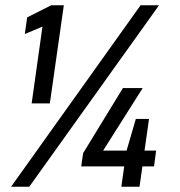

<svg xmlns="http://www.w3.org/2000/svg" viewBox="-20 -708 684 728"><path d="M100 -316 141 -607 74 -579 83 -642 174 -688H222L169 -316ZM22 0 513 -688H583L91 0ZM440 0 451 -77H288L295 -127L446 -374H521L371 -137H460L495 -257H545L528 -137H572L564 -77H520L509 0Z"/></svg>

Font: Assailand Medium
Style: Italic
Weight: 500
Italic angle: -8°
Designer: Hector Gatti with collaboration of the Omnibus-Type team
Foundry: Omnibus-Type
Version: Version 0.072;October 19, 2019;FontCreator 12.0.0.2547 64-bi